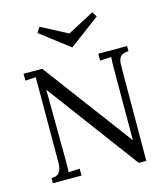

<svg xmlns="http://www.w3.org/2000/svg" viewBox="-137 -1064 1037 1186"><g transform="rotate(-15 381.0 -470.5)"><path d="M602 16 203 -520Q194 -532 185.5 -543.5Q177 -555 168 -567H167L170 -139Q170 -114 170 -89Q170 -64 168 -40Q186 -41 204 -42Q222 -43 240 -44V0H57V-33Q88 -33 101.5 -46.5Q115 -60 119 -78.5Q123 -97 123 -112L124 -593V-660Q108 -659 91 -658Q74 -657 57 -656V-700H176L551 -198Q564 -181 576.5 -164Q589 -147 602 -130H603L604 -588Q604 -630 607 -660Q589 -659 571 -658Q553 -657 535 -656V-700H719V-667Q682 -666 668 -650Q654 -634 653 -607Q652 -580 652 -544L650 16ZM389 -780 205 -921 227 -955 395 -867 565 -957 585 -925 391 -780Z"/></g></svg>

Font: Lora
Style: Regular
Weight: 400
Designer: Olga Karpushina, Alexei Vanyashin (Cyrillic)
Foundry: Cyreal
Version: Version 3.005; ttfautohint (v1.8.4.7-5d5b)